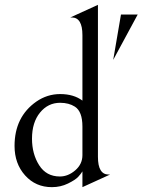

<svg xmlns="http://www.w3.org/2000/svg" viewBox="-20 -760 588 792"><path d="M320 -345V-615Q320 -688 276 -688H270L384 -740V-113Q384 -40 428 -40H434L320 12V-53Q314 -43 302.5 -30.5Q291 -18 260.5 -3Q230 12 194 12Q127 12 83.5 -36.5Q40 -85 40 -158Q40 -278 130 -341Q175 -372 228 -372Q284 -372 320 -345ZM447 -513 479 -700H548ZM112 -188Q112 -125 141.5 -78.5Q171 -32 227 -32Q261 -32 290.5 -57.5Q320 -83 320 -120V-238Q320 -300 289 -320Q264 -336 228 -336Q178 -336 145 -295.5Q112 -255 112 -188Z"/></svg>

Font: Bellefair
Style: Regular
Weight: 400
Designer: Nick Shinn, Liron Lavi Turkenic
Foundry: Shinntype
Version: Version 1.003;PS 001.003;hotconv 1.0.88;makeotf.lib2.5.64775